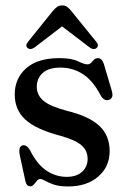

<svg xmlns="http://www.w3.org/2000/svg" viewBox="-20 -679 468 710"><path d="M227 -25Q263 -25 283.5 -43.8Q304 -62.5 304 -91.5Q304 -122 281.2 -141.8Q258.5 -161.5 203 -177Q112 -201 73.2 -237.2Q34.5 -273.5 34.5 -329.5Q34.5 -389.5 77 -426.8Q119.5 -464 199 -464Q244.5 -464 268 -452.5Q291.5 -441 303.5 -441Q314 -441 322.2 -452.5Q330.5 -464 342 -464Q356.5 -464 363.5 -444L392.5 -346.5Q402 -317 384.5 -310.5Q366.5 -303.5 353.5 -324Q324 -381 286.5 -405Q249 -429 203.5 -429Q159.5 -429 137.8 -409Q116 -389 116 -358Q116 -327 141.2 -306Q166.5 -285 228.5 -269Q309.5 -249 347.5 -213.5Q385.5 -178 385.5 -120Q385.5 -62.5 343.2 -26Q301 10.5 231.5 10.5Q199 10.5 179 3.5Q159 -3.5 147.2 -10.2Q135.5 -17 129 -17Q122 -17 116.5 -10.2Q111 -3.5 105.2 3.2Q99.5 10 92 10Q78 10 74 -9L53.5 -103.5Q47 -136 62 -141Q78 -146 91.5 -122.5Q117.5 -71 152 -48Q186.5 -25 227 -25ZM108.5 -504Q92.5 -493 82 -501.5Q72 -510.5 84 -525L175 -638Q183.5 -648 191.2 -653.5Q199 -659 209.5 -659Q220.5 -659 228.2 -653.5Q236 -648 244 -638L335.5 -525Q347.5 -510.5 337 -501.5Q326.5 -492.5 311 -504L209.5 -581.5Z"/></svg>

Font: Fraunces 72pt S050
Style: Regular
Weight: 400
Version: Version 1.000; ttfautohint (v1.8.3)